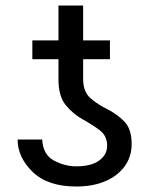

<svg xmlns="http://www.w3.org/2000/svg" viewBox="-20 -677 551 707"><path d="M374.5 -140.1Q374.5 -176.8 347.4 -197.3Q320.3 -217.8 284.9 -237.3Q249.5 -256.8 222.4 -289.6Q195.3 -322.3 195.3 -383.8V-656.7H286.1V-386.2Q286.1 -338.9 313.2 -315.4Q340.3 -292 375.5 -274.7Q410.6 -257.3 437.7 -229.7Q464.8 -202.1 464.8 -147Q464.8 -100.6 439.5 -65.2Q414.1 -29.8 368.2 -10Q322.3 9.8 260.7 9.8Q155.8 9.8 100.3 -43.9Q44.9 -97.7 44.9 -163.1H135.3Q138.7 -106.9 178.7 -85.7Q218.8 -64.5 260.7 -64.5Q315.9 -64.5 345.2 -85.9Q374.5 -107.4 374.5 -140.1ZM384.8 -528.3V-459H99.1V-528.3Z"/></svg>

Font: RobotoDEMO
Style: Regular
Weight: 400
Designer: Christian Robertson
Foundry: Google
Version: Version 2.136